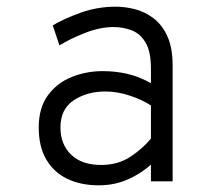

<svg xmlns="http://www.w3.org/2000/svg" viewBox="-20 -543 656 575"><path d="M276 12Q222.5 12 182 -7.2Q141.5 -26.5 118.8 -65Q96 -103.5 96 -161Q96 -220 123.2 -257.2Q150.5 -294.5 194.2 -312.2Q238 -330 288 -330Q325 -330 359.8 -322.2Q394.5 -314.5 432 -294V-337Q432 -388.5 416 -415.5Q400 -442.5 374.2 -452.2Q348.5 -462 320 -462Q279.5 -462 234.2 -444.2Q189 -426.5 158 -407L138 -467Q170.5 -486.5 221 -504.8Q271.5 -523 327 -523Q354.5 -523 384 -515.5Q413.5 -508 439.2 -488.8Q465 -469.5 481 -435Q497 -400.5 497 -346V0H432V-50Q401.5 -22.5 361.8 -5.2Q322 12 276 12ZM283 -49Q334 -49 371.5 -74.2Q409 -99.5 432 -128V-227Q407.5 -243.5 370 -256.2Q332.5 -269 295 -269Q241 -269 201 -242.8Q161 -216.5 161 -161Q161 -111 192.8 -80Q224.5 -49 283 -49Z"/></svg>

Font: Overpass Mono Light Light
Style: Regular
Weight: 300
Monospace: yes
Version: Version 4.000